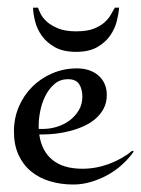

<svg xmlns="http://www.w3.org/2000/svg" viewBox="-20 -473 376 511"><path d="M335.9 -69.8Q323.2 -51.3 305.4 -35.2Q287.6 -19 266.4 -7.3Q245.1 4.4 221.9 11.2Q198.7 18.1 175.3 18.1Q142.1 18.1 113.3 9.5Q84.5 1 63 -16.6Q41.5 -34.2 29.3 -60.8Q17.1 -87.4 17.1 -123Q17.1 -158.2 30 -188.7Q43 -219.2 65.7 -241.9Q88.4 -264.6 119.1 -277.8Q149.9 -291 185.1 -291Q201.7 -291 216.1 -286.4Q230.5 -281.7 241.2 -272.7Q252 -263.7 258.1 -250.5Q264.2 -237.3 264.2 -220.2Q264.2 -199.7 255.9 -184.1Q247.6 -168.5 233.9 -156.7Q220.2 -145 202.9 -137.2Q185.5 -129.4 166.7 -124.5Q147.9 -119.6 129.6 -117.4Q111.3 -115.2 96.2 -115.2H84.5Q90.8 -70.8 119.6 -47.4Q148.4 -23.9 199.2 -23.9Q235.4 -23.9 269.8 -36.6Q304.2 -49.3 332 -71.8ZM83 -129.9H95.2Q112.8 -129.9 131.3 -135.5Q149.9 -141.1 164.8 -152.1Q179.7 -163.1 189.5 -179.2Q199.2 -195.3 199.2 -215.8Q199.2 -235.8 190.7 -249Q182.1 -262.2 161.1 -262.2Q139.6 -262.2 124.8 -249.3Q109.9 -236.3 100.6 -217.5Q91.3 -198.7 87.2 -178Q83 -157.2 83 -141.1ZM182.6 -335Q148.4 -335 126.5 -347.2Q104.5 -359.4 91.6 -377.4Q78.6 -395.5 73.5 -416Q68.4 -436.5 67.9 -452.6H81.1Q83 -446.8 88.1 -436.3Q93.3 -425.8 104.5 -415.5Q115.7 -405.3 134.5 -397.5Q153.3 -389.6 182.6 -389.6Q211.9 -389.6 229.7 -396.7Q247.6 -403.8 258.5 -413.8Q269.5 -423.8 275.4 -434.6Q281.2 -445.3 285.6 -452.6H296.9Q295.9 -437 290.8 -416.5Q285.6 -396 272.9 -377.9Q260.3 -359.9 238.5 -347.4Q216.8 -335 182.6 -335Z"/></svg>

Font: Montez
Style: Regular
Weight: 400
Designer: Astigmatic (AOETI)
Foundry: Astigmatic (AOETI)
Version: Version 1.000